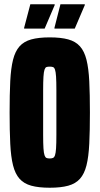

<svg xmlns="http://www.w3.org/2000/svg" viewBox="-20 -871 466 899"><path d="M213 8Q161 8 126.5 -1.5Q92 -11 71.5 -34Q51 -57 41 -97Q31 -137 28 -198Q25 -259 25 -344Q25 -430 28 -490.5Q31 -551 41 -591Q51 -631 71.5 -654Q92 -677 126.5 -686.5Q161 -696 213 -696Q265 -696 299.5 -686.5Q334 -677 354.5 -654Q375 -631 385 -591Q395 -551 398 -490.5Q401 -430 401 -344Q401 -259 398 -198Q395 -137 385 -97Q375 -57 354.5 -34Q334 -11 299.5 -1.5Q265 8 213 8ZM213 -129Q222 -129 228 -131.5Q234 -134 237.5 -144Q241 -154 242.5 -176.5Q244 -199 244 -240Q244 -281 244 -344Q244 -408 244 -448.5Q244 -489 242.5 -512Q241 -535 237.5 -545Q234 -555 228 -557Q222 -559 213 -559Q203 -559 197.5 -557Q192 -555 188.5 -545Q185 -535 183.5 -512Q182 -489 182 -448.5Q182 -408 182 -344Q182 -281 182 -240Q182 -199 183.5 -176.5Q185 -154 188.5 -144Q192 -134 197.5 -131.5Q203 -129 213 -129ZM93 -737V-741L122 -851H236V-847L189 -737ZM235 -737V-741L263 -851H377V-847L330 -737Z"/></svg>

Font: Saira ExtraCondensed Black
Style: Regular
Weight: 900
Width: 2
Designer: Hector Gatti with collaboration of the Omnibus-Type team
Foundry: Omnibus-Type
Version: Version 1.101